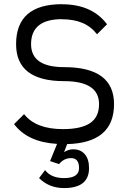

<svg xmlns="http://www.w3.org/2000/svg" viewBox="-20 -704 626 938"><path d="M463.9 -195.3Q463.9 -307.6 293 -307.6Q58.6 -307.6 58.6 -488.3Q58.6 -683.6 283.2 -683.6V-683.1Q429.7 -683.1 502.9 -585.4L454.1 -536.6Q424.3 -574.7 382.1 -592.3Q339.8 -609.9 283.2 -609.9V-610.4Q131.8 -610.4 131.8 -488.3Q131.8 -376 293 -376Q537.1 -376 537.1 -195.3Q537.1 -5.9 308.1 0L293 39.1Q314.9 25.4 337.4 25.4Q374 25.4 394.5 49.6Q415 73.7 415 117.2Q415 214.8 293 214.8Q219.7 214.8 170.9 166L200.2 127Q229.5 166 293 166Q366.2 166 366.2 117.2Q366.2 68.4 327.1 68.4Q292.5 68.4 268.6 97.7L224.6 83L258.8 -1Q114.3 -9.8 48.8 -97.7L97.7 -146.5Q154.8 -73.2 287.6 -73.2Q376 -73.2 419.9 -102.5Q463.9 -131.8 463.9 -195.3Z"/></svg>

Font: Sanitrixie
Style: Regular
Weight: 400
Designer: Jayvee D. Enaguas (Grand Chaos)
Version: Version 1.1 - 6/9/2013